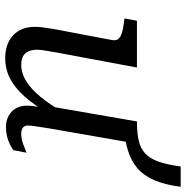

<svg xmlns="http://www.w3.org/2000/svg" viewBox="-8 -712 730 755"><g transform="rotate(90 357.5 -335.0)"><path d="M209 10Q153 10 119.5 -21Q86 -52 86 -107Q86 -121 88.5 -140Q91 -159 95 -183L138 -410Q141 -426 133.5 -435Q126 -444 109.5 -449Q93 -454 68 -457L53 -459L62 -508H246L186 -187Q182 -162 179 -145Q176 -128 176 -116Q176 -97 182 -82.5Q188 -68 201 -60.5Q214 -53 236 -53Q268 -53 299 -72Q330 -91 361.5 -129Q393 -167 425 -224L449 -199Q415 -136 379 -89Q343 -42 301.5 -16Q260 10 209 10ZM480 7Q444 7 420 -15Q396 -37 396 -77Q396 -86 397 -95.5Q398 -105 400 -116Q402 -127 405 -141L395 -144L458 -508Q503 -508 533.5 -515Q564 -522 584 -540.5Q604 -559 616 -592.5Q628 -626 635 -680H715Q707 -617 688.5 -575Q670 -533 640.5 -508.5Q611 -484 570.5 -472Q530 -460 478 -456L541 -482L485 -161Q482 -140 479.5 -124.5Q477 -109 475.5 -98Q474 -87 474 -80Q474 -67 482 -60Q490 -53 506 -53Q529 -53 551 -62Q573 -71 581 -74L571 -22Q561 -15 547 -8Q533 -1 516.5 3Q500 7 480 7Z"/></g></svg>

Font: Roboto Serif 20pt
Style: Italic
Weight: 400
Italic angle: -10°
Designer: Greg Gazdowicz
Foundry: Commercial Type
Version: Version 1.008